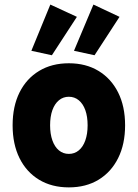

<svg xmlns="http://www.w3.org/2000/svg" viewBox="-20 -812 602 840"><path d="M281.2 7.8Q206.5 7.8 151.1 -25.6Q95.7 -59.1 65.4 -120.1Q35.2 -181.2 35.2 -263.7Q35.2 -346.7 65.4 -407.5Q95.7 -468.3 151.1 -501.7Q206.5 -535.2 281.2 -535.2Q356 -535.2 411.1 -501.7Q466.3 -468.3 496.8 -407.5Q527.3 -346.7 527.3 -263.7Q527.3 -181.2 496.8 -120.1Q466.3 -59.1 411.1 -25.6Q356 7.8 281.2 7.8ZM281.2 -138.7Q306.2 -138.7 324.7 -154.1Q343.3 -169.4 353.3 -197.8Q363.3 -226.1 363.3 -263.7Q363.3 -302.2 353.3 -330.1Q343.3 -357.9 324.7 -373.3Q306.2 -388.7 281.2 -388.7Q256.3 -388.7 237.8 -373.3Q219.2 -357.9 209.2 -330.1Q199.2 -302.2 199.2 -263.7Q199.2 -226.1 209.2 -197.8Q219.2 -169.4 237.8 -154.1Q256.3 -138.7 281.2 -138.7ZM207 -570.3 117.2 -589.8 200.2 -792 316.4 -738.3ZM393.6 -570.3 303.7 -589.8 388.7 -792 502.9 -738.3Z"/></svg>

Font: Reddit Mono Black
Style: Regular
Weight: 900
Monospace: yes
Designer: Stephen Hutchings
Foundry: Reddit
Version: Version 1.014